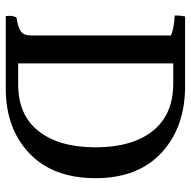

<svg xmlns="http://www.w3.org/2000/svg" viewBox="-18 -692 662 666"><g transform="rotate(90 313.0 -359.0)"><path d="M200 -91H273Q379 -91 435 -162Q491 -233 491 -359.5Q491 -486 434.5 -557.5Q378 -629 269 -629H200ZM279 -670Q421 -670 509.5 -588.5Q598 -507 598 -359.5Q598 -212 512 -130Q426 -48 287 -48H36Q35 -53 35 -63Q35 -73 40 -85Q74 -90 88.5 -100Q103 -110 103 -136V-621Q77 -632 34 -634Q34 -637 34 -645.5Q34 -654 37 -670Z"/></g></svg>

Font: Halant Medium
Style: Regular
Weight: 500
Designer: Hitesh Malaviya (Devanagari), Satya Rajpurohit (Latin)
Foundry: Indian Type Foundry
Version: Version 1.101;PS 1.0;hotconv 1.0.78;makeotf.lib2.5.61930; tt